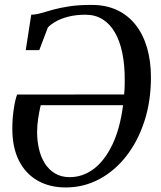

<svg xmlns="http://www.w3.org/2000/svg" viewBox="-20 -772 672 802"><path d="M87.5 -562.5 110.5 -710.5Q130.5 -711 152.5 -717.5Q174.5 -724 202.5 -731.8Q230.5 -739.5 269.2 -745.5Q308 -751.5 363 -751.5Q423.5 -751.5 469.8 -729.5Q516 -707.5 547.2 -667.2Q578.5 -627 594.5 -571.5Q610.5 -516 610.5 -449.5Q610.5 -349 583 -265Q555.5 -181 506.8 -119Q458 -57 393.5 -23Q329 11 254.5 11Q187 11 136.8 -17.8Q86.5 -46.5 59 -101.2Q31.5 -156 31.5 -234Q31.5 -277 37.5 -316.8Q43.5 -356.5 51.5 -377L498.5 -377.5Q499.5 -386.5 500 -395.8Q500.5 -405 500.8 -415Q501 -425 501 -434.5Q501.5 -498.5 491.2 -549.2Q481 -600 460.2 -636Q439.5 -672 408.8 -691.2Q378 -710.5 337.5 -710.5Q298 -710.5 267 -702.8Q236 -695 214.2 -682.8Q192.5 -670.5 180 -657.5L144 -562.5ZM494 -332.5H150Q144 -306.5 139.5 -277.5Q135 -248.5 135 -220Q135 -183.5 142.8 -150Q150.5 -116.5 167 -90Q183.5 -63.5 209.5 -47.8Q235.5 -32 271 -32Q325.5 -32 371.2 -66.2Q417 -100.5 449.2 -167.5Q481.5 -234.5 494 -332.5Z"/></svg>

Font: Merriweather 60pt
Style: Italic
Weight: 400
Italic angle: -7.8°
Version: Version 2.101